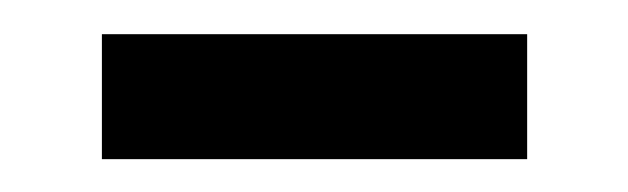

<svg xmlns="http://www.w3.org/2000/svg" viewBox="-20 -281 373 114"><path d="M293 -186.5H40.5V-260.7H293Z"/></svg>

Font: BabelStone Roman
Style: Regular
Weight: 400
Designer: Walt Agee, Victor Gaultney, Peter Martin, Debbi Hosken, Becca Hirsbrunner (SIL); Andrew West (BabelStone)
Foundry: BabelStone
Version: Version 16.000